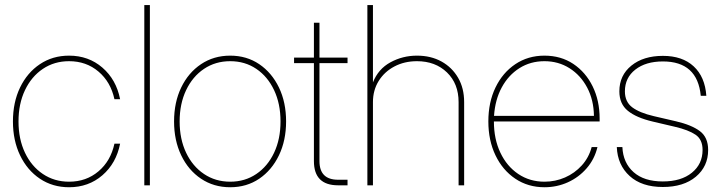

<svg xmlns="http://www.w3.org/2000/svg" viewBox="-20 -748 2917 775"><path d="M258.8 7.8Q192.4 7.8 141.1 -26.6Q89.8 -61 61 -121.1Q32.2 -181.2 32.2 -257.8Q32.2 -335 61 -394.8Q89.8 -454.6 141.1 -489Q192.4 -523.4 258.8 -523.4Q337.4 -523.4 393.3 -475.1Q449.2 -426.8 464.8 -347.7H441.9Q426.8 -417.5 377.4 -459.2Q328.1 -501 258.8 -501Q199.2 -501 153.1 -470Q106.9 -439 80.8 -384Q54.7 -329.1 54.7 -257.8Q54.7 -186.5 80.8 -131.6Q106.9 -76.7 153.1 -45.7Q199.2 -14.6 258.8 -14.6Q328.1 -14.6 377.4 -56.4Q426.8 -98.1 441.9 -168H464.8Q449.2 -88.9 393.3 -40.5Q337.4 7.8 258.8 7.8Z M585 -727.5V0H562.5V-727.5Z M909.2 7.8Q842.8 7.8 791.5 -26.6Q740.2 -61 711.4 -121.1Q682.6 -181.2 682.6 -257.8Q682.6 -335 711.4 -394.8Q740.2 -454.6 791.5 -489Q842.8 -523.4 909.2 -523.4Q975.6 -523.4 1026.4 -489Q1077.1 -454.6 1106 -394.8Q1134.8 -335 1134.8 -257.8Q1134.8 -181.2 1106 -121.1Q1077.1 -61 1026.4 -26.6Q975.6 7.8 909.2 7.8ZM909.2 -14.6Q968.8 -14.6 1014.6 -45.7Q1060.5 -76.7 1086.4 -131.6Q1112.3 -186.5 1112.3 -257.8Q1112.3 -329.1 1086.4 -384Q1060.5 -439 1014.6 -470Q968.8 -501 909.2 -501Q849.6 -501 803.5 -470Q757.3 -439 731.2 -384Q705.1 -329.1 705.1 -257.8Q705.1 -186.5 731.2 -131.6Q757.3 -76.7 803.5 -45.7Q849.6 -14.6 909.2 -14.6Z M1382.8 -515.6V-493.2H1269.5V-97.7Q1269.5 -22.5 1344.7 -22.5H1382.8V0H1344.7Q1247.1 0 1247.1 -97.7V-493.2H1167V-515.6H1247.1V-656.2H1269.5V-515.6Z M1485.4 -335.9V0H1462.9V-727.5H1485.4V-415.5Q1506.8 -469.7 1556.2 -496.6Q1605.5 -523.4 1663.1 -523.4Q1719.2 -523.4 1762 -499.8Q1804.7 -476.1 1829.1 -434.1Q1853.5 -392.1 1853.5 -335.9V0H1831.1V-335.9Q1831.1 -410.2 1784.2 -455.6Q1737.3 -501 1663.1 -501Q1612.3 -501 1572 -479.7Q1531.7 -458.5 1508.5 -421.1Q1485.4 -383.8 1485.4 -335.9Z M2177.7 7.8Q2111.3 7.8 2060.1 -26.6Q2008.8 -61 1980 -121.1Q1951.2 -181.2 1951.2 -257.8Q1951.2 -335 1980 -394.8Q2008.8 -454.6 2060.1 -489Q2111.3 -523.4 2177.7 -523.4Q2244.1 -523.4 2294.2 -490Q2344.2 -456.5 2372.3 -399.2Q2400.4 -341.8 2400.4 -269.5V-257.8H1973.6Q1973.6 -186.5 1999.8 -131.6Q2025.9 -76.7 2072 -45.7Q2118.2 -14.6 2177.7 -14.6Q2221.7 -14.6 2260.7 -31.7Q2299.8 -48.8 2328.4 -80.3Q2356.9 -111.8 2368.2 -154.3H2391.6Q2379.9 -105.5 2348.1 -68.8Q2316.4 -32.2 2272.2 -12.2Q2228 7.8 2177.7 7.8ZM1974.1 -280.3H2377.4Q2376.5 -344.7 2350.1 -394.5Q2323.7 -444.3 2278.8 -472.7Q2233.9 -501 2177.7 -501Q2121.1 -501 2076.7 -472.9Q2032.2 -444.8 2005.4 -395.3Q1978.5 -345.7 1974.1 -280.3Z M2655.3 6.8Q2570.3 6.8 2521.5 -37.6Q2472.7 -82 2469.7 -154.3H2492.2Q2495.1 -90.8 2537.4 -53.2Q2579.6 -15.6 2655.3 -15.6Q2729.5 -15.6 2772.7 -50.8Q2815.9 -85.9 2815.9 -142.6Q2815.9 -185.1 2787.4 -204.3Q2758.8 -223.6 2704.1 -236.3L2614.7 -257.3Q2548.3 -272.9 2514.2 -300.8Q2480 -328.6 2480 -379.4Q2480 -443.8 2528.6 -483.2Q2577.1 -522.5 2655.8 -522.5Q2734.4 -522.5 2780 -480.2Q2825.7 -438 2831.1 -361.3H2808.6Q2795.4 -500 2655.8 -500Q2586.4 -500 2544.4 -467Q2502.4 -434.1 2502.4 -379.4Q2502.4 -336.9 2532.2 -314.7Q2562 -292.5 2618.7 -279.3L2709 -258.3Q2771.5 -243.7 2804.9 -218.8Q2838.4 -193.8 2838.4 -142.6Q2838.4 -76.2 2788.8 -34.7Q2739.3 6.8 2655.3 6.8Z"/></svg>

Font: Inter Display Thin
Style: Regular
Weight: 100
Designer: Rasmus Andersson
Foundry: rsms
Version: Version 4.000;git-a52131595